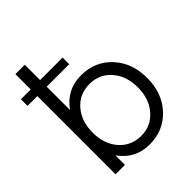

<svg xmlns="http://www.w3.org/2000/svg" viewBox="-207 -847 984 984"><g transform="rotate(-45 284.5 -355.0)"><path d="M305 -484Q406 -484 471 -414Q536 -344 536 -235Q536 -125 470.5 -54.5Q405 16 303 16Q201 16 140 -69V0H72V-567H1V-615H72V-726H140V-615H303V-567H140V-398Q201 -484 305 -484ZM305 -46Q376 -46 422 -99Q468 -152 468 -235Q468 -317 422 -369.5Q376 -422 305 -422Q232 -422 186 -369.5Q140 -317 140 -234Q140 -151 186 -98.5Q232 -46 305 -46Z"/></g></svg>

Font: Didact Gothic
Style: Regular
Weight: 400
Designer: Daniel Johnson
Foundry: Daniel Johnson
Version: Version 2.101;PS 002.101;hotconv 1.0.88;makeotf.lib2.5.64775